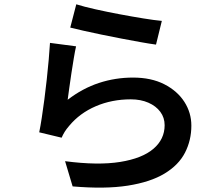

<svg xmlns="http://www.w3.org/2000/svg" viewBox="-20 -819 1040 891"><path d="M334 -799Q369 -788 422.5 -776Q476 -764 534.5 -753Q593 -742 645.5 -733.5Q698 -725 731 -722L704 -612Q674 -616 632.5 -623.5Q591 -631 543.5 -640Q496 -649 450.5 -658.5Q405 -668 367 -676.5Q329 -685 306 -691ZM333 -604Q328 -582 322.5 -549Q317 -516 311.5 -480Q306 -444 301.5 -411Q297 -378 294 -356Q363 -409 439 -434Q515 -459 597 -459Q682 -459 742.5 -428Q803 -397 835.5 -346.5Q868 -296 868 -236Q868 -168 838.5 -110.5Q809 -53 743.5 -13.5Q678 26 573 42.5Q468 59 317 46L282 -71Q435 -51 537.5 -67.5Q640 -84 692 -128.5Q744 -173 744 -238Q744 -273 724 -300Q704 -327 668.5 -342.5Q633 -358 587 -358Q499 -358 424.5 -326Q350 -294 301 -235Q288 -220 280 -207Q272 -194 266 -180L162 -205Q168 -234 174 -273.5Q180 -313 186 -358.5Q192 -404 197 -450.5Q202 -497 206 -541Q210 -585 212 -620Z"/></svg>

Font: Noto Sans JP Thin SemiBold
Style: Regular
Weight: 600
Version: Version 2.004-H2;hotconv 1.0.118;makeotfexe 2.5.65603